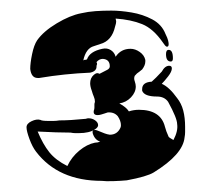

<svg xmlns="http://www.w3.org/2000/svg" viewBox="-20 -737 399 362"><path d="M172 -396Q90 -396 48 -451Q41 -460 35.5 -475Q30 -490 30 -497Q30 -504 39.5 -508.5Q49 -513 56 -511Q59 -509 71 -509Q76 -509 81 -509Q86 -509 92 -510Q112 -510 142 -513Q144 -514 147 -514Q154 -514 159.5 -510Q165 -506 165 -501Q165 -497 159 -493Q148 -486 129 -486Q125 -486 121.5 -486Q118 -486 113 -487Q100 -487 85 -487.5Q70 -488 51 -489Q61 -465 73 -450Q85 -435 107 -424Q115 -441 129.5 -453Q144 -465 159 -468Q164 -468 169 -470Q159 -473 155 -485Q153 -492 159 -492Q161 -492 163.5 -491Q166 -490 171 -488Q178 -485 182 -484Q186 -483 187 -483Q201 -483 207 -496Q208 -498 208 -501Q208 -509 202 -518Q195 -526 183 -525Q183 -525 177 -523Q174 -522 170.5 -521Q167 -520 164 -520Q155 -520 157 -529Q158 -531 158 -534V-540Q158 -542 158.5 -543Q159 -544 159 -545Q159 -550 157 -554.5Q155 -559 153 -566Q150 -574 150 -580Q150 -590 157 -596Q163 -601 167 -598H168Q178 -603 182.5 -605.5Q187 -608 187 -612Q187 -625 174 -626Q167 -626 162 -620Q162 -619 162.5 -618.5Q163 -618 163 -616Q162 -614 162 -612Q162 -608 161 -607Q159 -602 150 -600Q126 -599 102 -596.5Q78 -594 54 -590H51Q39 -590 37 -607Q37 -618 40.5 -635Q44 -652 50 -661Q62 -678 87 -693Q112 -708 133 -712Q146 -715 160 -716Q174 -717 190 -717Q207 -717 228 -713.5Q249 -710 267 -700.5Q285 -691 292 -673Q296 -665 297 -660.5Q298 -656 298 -654Q298 -649 295 -649Q293 -649 291 -651.5Q289 -654 287 -657Q269 -683 248 -691.5Q227 -700 198 -702Q198 -701 198.5 -699.5Q199 -698 199 -696Q199 -693 197 -687Q191 -660 169 -654L157 -650Q142 -646 137 -623Q138 -623 138 -624Q142 -624 144 -625Q149 -640 173 -645Q182 -647 189 -642.5Q196 -638 198 -630Q208 -645 226 -645Q235 -645 243.5 -639Q252 -633 254 -624V-621Q254 -614 248 -606Q247 -605 246 -604.5Q245 -604 243 -602Q238 -599 234 -594Q232 -589 234 -584Q236 -578 236 -574Q236 -563 227 -553.5Q218 -544 205 -542Q218 -535 223 -527Q232 -530 242 -530Q283 -530 291 -498Q293 -490 298 -479Q300 -477 302 -476Q304 -475 307 -473Q316 -490 314 -503Q314 -514 297 -545Q290 -555 276 -555Q252 -555 248 -566V-569Q248 -582 266 -583Q273 -589 285 -602Q291 -613 299 -613Q304 -613 304 -608Q304 -602 297 -593Q290 -584 285 -579Q299 -573 314 -552Q322 -542 325.5 -528.5Q329 -515 329 -498Q329 -493 329 -488Q329 -483 328 -478Q325 -446 270 -412Q257 -404 219 -397Q209 -396 194 -395.5Q179 -395 172 -396ZM302 -621Q293 -621 293 -635Q293 -643 298 -643Q306 -643 306 -627Q306 -621 302 -621ZM223 -523 222 -524Q222 -524 223 -523Z"/></svg>

Font: Moo Lah Lah
Style: Regular
Weight: 400
Designer: Robert E. Leuschke
Foundry: Robert E. Leuschke
Version: Version 1.010; ttfautohint (v1.8.3)